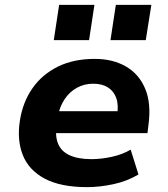

<svg xmlns="http://www.w3.org/2000/svg" viewBox="-20 -758 690 789"><path d="M338 11Q230 11 164.5 -23.5Q99 -58 74 -120Q49 -182 62 -264Q74 -339 113.5 -395.5Q153 -452 217.5 -484Q282 -516 369 -516Q444 -516 498 -484.5Q552 -453 577 -392.5Q602 -332 590 -244L586 -211H184L198 -301H475L461 -283Q468 -326 458 -354.5Q448 -383 424 -398.5Q400 -414 363 -414Q326 -414 295.5 -397Q265 -380 245 -349.5Q225 -319 217 -278L214 -256Q205 -204 217.5 -170.5Q230 -137 265 -120.5Q300 -104 356 -104Q395 -104 439 -113.5Q483 -123 517 -143L549 -41Q502 -13 445.5 -1Q389 11 338 11ZM434 -593 456 -738H602L579 -593ZM201 -593 223 -738H368L346 -593Z"/></svg>

Font: Nunito Sans 6pt ExtraBold
Style: Italic
Weight: 800
Italic angle: -9°
Version: Version 3.101;gftools[0.9.27]